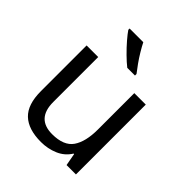

<svg xmlns="http://www.w3.org/2000/svg" viewBox="-212 -899 1042 1042"><g transform="rotate(45 309.0 -378.0)"><path d="M533 -536V0H461L448 -71H444Q418 -29 372 -9.5Q326 10 274 10Q177 10 128 -36.5Q79 -83 79 -185V-536H168V-191Q168 -63 287 -63Q376 -63 410.5 -113Q445 -163 445 -257V-536ZM284 -766Q295 -744 311.5 -716.5Q328 -689 346.5 -663Q365 -637 380 -618V-606H321Q298 -624 269 -652.5Q240 -681 215.5 -709.5Q191 -738 179 -756V-766Z"/></g></svg>

Font: Noto Sans Osmanya
Style: Regular
Weight: 400
Designer: Monotype Design Team
Foundry: Monotype Imaging Inc.
Version: Version 2.001; ttfautohint (v1.8.4.7-5d5b)